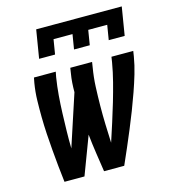

<svg xmlns="http://www.w3.org/2000/svg" viewBox="-110 -830 820 919"><g transform="rotate(-15 300.0 -370.0)"><path d="M131 -600 154 -740H578L555 -600H476L488 -673H394L382 -600H304L316 -673H222L210 -600ZM96 0Q91 -40 87 -81Q83 -122 79.5 -162.5Q76 -203 73.5 -244.5Q71 -286 70.5 -327Q70 -368 71 -410Q72 -452 79 -494L84 -520H192L187 -494Q180 -450 176.5 -406.5Q173 -363 171.5 -319.5Q170 -276 169 -232.5Q168 -189 169 -146L253 -402Q253 -425 254.5 -448Q256 -471 260 -494L264 -520H372L368 -494Q360 -447 358 -400.5Q356 -354 355.5 -307.5Q355 -261 356.5 -215Q358 -169 360 -123Q375 -169 390 -215.5Q405 -262 418.5 -308Q432 -354 444 -400.5Q456 -447 464 -494L468 -520H576L572 -494Q565 -452 552.5 -410Q540 -368 525.5 -327Q511 -286 495 -244.5Q479 -203 462 -162.5Q445 -122 427.5 -81Q410 -40 392 0H292Q285 -47 278 -93.5Q271 -140 266 -188L195 0Z"/></g></svg>

Font: Iosevka SS04 Semibold Extended
Style: Italic
Weight: 600
Width: 7
Italic angle: -9°
Monospace: yes
Designer: Belleve Invis
Foundry: Belleve Invis
Version: Version 19.0.0; ttfautohint (v1.8.4)